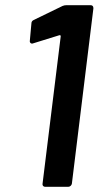

<svg xmlns="http://www.w3.org/2000/svg" viewBox="-20 -720 382 740"><path d="M236 -700H329Q340 -700 340 -688L257 -12Q256 -7 252 -3.5Q248 0 243 0H154Q149 0 146 -3.5Q143 -7 144 -12L214 -580Q214 -586 208 -584L108 -553Q106 -552 103 -552Q99 -552 96.5 -555.5Q94 -559 95 -563L101 -629Q101 -639 110 -643L221 -697Q228 -700 236 -700Z"/></svg>

Font: Barlow SemiBold
Style: Italic
Weight: 600
Italic angle: -7°
Designer: Jeremy Tribby
Foundry: Tribby Type
Version: Version 1.408